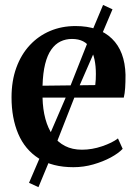

<svg xmlns="http://www.w3.org/2000/svg" viewBox="-20 -663 554 774"><path d="M276 11Q191.5 11 136 -24.5Q80.5 -60 53.5 -123.5Q26.5 -187 26.5 -270.5Q26.5 -337 45.8 -390Q65 -443 99.8 -480.5Q134.5 -518 181.5 -538Q228.5 -558 284.5 -558Q379 -558 431.2 -507.2Q483.5 -456.5 486 -361.5Q486 -330.5 484.5 -308.2Q483 -286 479 -269.5H151.5Q152.5 -222.5 163 -183.8Q173.5 -145 193.2 -117.2Q213 -89.5 242.2 -74.5Q271.5 -59.5 310.5 -59.5Q351 -59.5 392 -73.5Q433 -87.5 455.5 -105L474.5 -63Q457.5 -45 426.5 -28.2Q395.5 -11.5 356.2 -0.2Q317 11 276 11ZM151.5 -317.5 364 -320Q365.5 -330.5 366 -342.5Q366.5 -354.5 366.5 -365Q366.5 -429 344.8 -467.5Q323 -506 270 -506Q245 -506 223.8 -495.8Q202.5 -485.5 186.8 -463.2Q171 -441 162 -405Q153 -369 151.5 -317.5ZM135 91.5 97 74 153 -56.5 249.5 -280.5 350 -534.5 395.5 -643 433.5 -625.5 388 -518 280 -270.5 190 -41Z"/></svg>

Font: Merriweather 48pt SemiBold
Style: Regular
Weight: 600
Version: Version 2.100